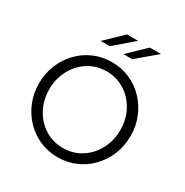

<svg xmlns="http://www.w3.org/2000/svg" viewBox="-205 -1086 1221 1264"><g transform="rotate(30 405.0 -453.5)"><path d="M405.2 11Q332.4 11 269.2 -16.5Q206 -44 158.5 -93.5Q111 -143 84 -208.5Q57 -274 57 -350Q57 -426 83.8 -491.5Q110.6 -557 158.1 -606.5Q205.6 -656 268.8 -683.5Q332 -711 404.8 -711Q477.6 -711 540.8 -683.5Q604 -656 651.5 -606.5Q699 -557 726 -491.5Q753 -426 753 -350Q753 -274 726.2 -208.5Q699.4 -143 651.9 -93.5Q604.4 -44 541.2 -16.5Q478 11 405.2 11ZM404.9 -59Q462 -59 511 -81Q560 -103 597 -143Q634 -183 654.5 -235.9Q675 -288.8 675 -350Q675 -412 654.5 -464.5Q634 -517 597 -557Q560 -597 511.1 -619Q462.3 -641 405.1 -641Q348 -641 299 -619Q250 -597 213 -557Q176 -517 155.5 -464.5Q135 -412 135 -350.5Q135 -289 155.5 -236Q176 -183 213 -143Q250 -103 298.9 -81Q347.7 -59 404.9 -59ZM269 -794 398 -918H482L338 -794ZM442 -794 571 -918H656L509 -794Z"/></g></svg>

Font: Red Hat Text VF
Style: Regular
Weight: 300
Designer: Pentagram, MCKL
Foundry: Pentagram, MCKL
Version: Version 1.023